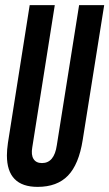

<svg xmlns="http://www.w3.org/2000/svg" viewBox="-20 -720 427 750"><path d="M127 10Q7 10 7 -113Q7 -134 11 -162L96 -700H194L106 -144Q101 -115 111 -99Q121 -83 144 -83Q192 -83 202 -153L289 -700H387L303 -173Q288 -78 245.5 -34Q203 10 127 10Z"/></svg>

Font: Georama Extra Condensed SemiBold
Style: Italic
Weight: 600
Width: 2
Italic angle: -9°
Designer: Jean-Baptiste Levee
Foundry: Production Type
Version: Version 1.000